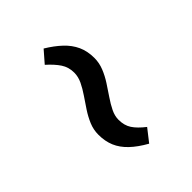

<svg xmlns="http://www.w3.org/2000/svg" viewBox="4 -582 600 600"><g transform="rotate(45 304.0 -281.5)"><path d="M394.5 -201.5Q372.5 -201.5 352.2 -210Q332 -218.5 313 -231Q294 -243.5 275.8 -256Q257.5 -268.5 239.8 -277Q222 -285.5 204 -285.5Q179.5 -285.5 160.8 -273Q142 -260.5 121.5 -237.5L83 -271Q100.5 -300 119.8 -320.5Q139 -341 162.5 -351.8Q186 -362.5 216 -362.5Q238 -362.5 258.5 -354.2Q279 -346 298.2 -333.5Q317.5 -321 335.8 -308.5Q354 -296 371.5 -287.5Q389 -279 406 -279Q431 -279 448.5 -290.5Q466 -302 485 -326.5L526.5 -294Q508.5 -262 489 -241.5Q469.5 -221 446.5 -211.2Q423.5 -201.5 394.5 -201.5Z"/></g></svg>

Font: Merriweather Light 18pt
Style: Italic
Weight: 400
Italic angle: -7.8°
Version: Version 2.101